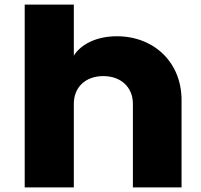

<svg xmlns="http://www.w3.org/2000/svg" viewBox="-20 -820 880 840"><path d="M88.1 0H303V-366.3C303 -438.6 354.5 -487.1 431.7 -487.1C508.9 -487.1 561.4 -438.6 561.4 -366.3V0H774.3V-382.2C774.3 -547.5 653.5 -661.4 491.1 -661.4C390.1 -661.4 326.7 -616.8 303 -576.2V-800H88.1Z"/></svg>

Font: Calandify
Style: Semi Bold
Weight: 700
Designer: Brittany Allen
Foundry: Brittany Allen
Version: Version 1.0; ttfautohint (v1.8.4.7-5d5b)